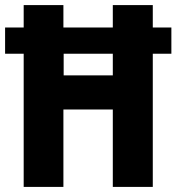

<svg xmlns="http://www.w3.org/2000/svg" viewBox="-23 -734 693 754"><path d="M70 0V-523H-3V-626H70V-714H226V-626H420V-714H577V-626H650V-523H577V0H420V-304H226V0ZM227 -438H420V-523H227Z"/></svg>

Font: Noto Sans Sinhala Condensed ExtraBold
Style: Regular
Weight: 800
Width: 3
Designer: Jelle Bosma - Monotype Design Team
Foundry: Monotype Imaging Inc.
Version: Version 2.006; ttfautohint (v1.8.4.7-5d5b)